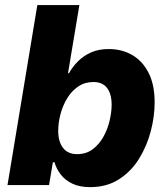

<svg xmlns="http://www.w3.org/2000/svg" viewBox="-20 -748 674 776"><path d="M344.2 8.3Q301.3 8.3 271.7 -6.1Q242.2 -20.5 224.9 -43.5Q207.5 -66.4 200.2 -92.3H193.8L178.2 0H10.3L130.9 -727.5H300.8L254.9 -452.1H258.8Q273.4 -478.5 295.7 -500.7Q317.9 -522.9 348.6 -536.4Q379.4 -549.8 419.4 -549.8Q472.2 -549.8 513.9 -525.9Q555.7 -502 580.3 -454.1Q605 -406.2 605 -334Q605 -277.8 589.4 -217.8Q573.7 -157.7 542 -106.4Q510.3 -55.2 460.9 -23.4Q411.6 8.3 344.2 8.3ZM291.5 -125Q328.6 -125 355 -145Q381.3 -165 398.4 -196Q415.5 -227.1 423.3 -261.5Q431.2 -295.9 431.2 -324.7Q431.2 -368.2 412.8 -392.3Q394.5 -416.5 357.4 -416.5Q322.8 -416.5 296.1 -398.4Q269.5 -380.4 251.7 -351.1Q233.9 -321.8 224.6 -287.1Q215.3 -252.4 215.3 -219.2Q215.3 -175.3 234.9 -150.1Q254.4 -125 291.5 -125Z"/></svg>

Font: Inter 16pt ExtraBold
Style: Italic
Weight: 800
Italic angle: -9.3988°
Version: Version 4.001;git-66647c0bb